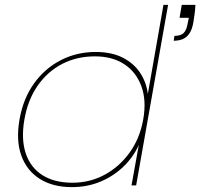

<svg xmlns="http://www.w3.org/2000/svg" viewBox="-20 -760 821 787"><path d="M725 -740H781Q780 -718 777.5 -701.5Q775 -685 773 -671Q768 -640 756.5 -623Q745 -606 728.5 -599.5Q712 -593 692 -593L695 -613Q721 -613 732.5 -624.5Q744 -636 748 -658L754 -687H716ZM60 -270Q75 -356 119.5 -418Q164 -480 229.5 -513.5Q295 -547 372 -547Q437 -547 482.5 -524Q528 -501 554 -462Q580 -423 586 -375L650 -740H669L538 0H519L549 -166Q527 -117 487 -78Q447 -39 393 -16Q339 7 274 7Q197 7 143.5 -26.5Q90 -60 67.5 -122Q45 -184 60 -270ZM567 -270Q581 -348 559.5 -406.5Q538 -465 489 -497Q440 -529 369 -529Q295 -529 235 -498Q175 -467 134.5 -409Q94 -351 80 -270Q66 -190 85.5 -131.5Q105 -73 154 -42Q203 -11 277 -11Q348 -11 408.5 -43.5Q469 -76 511 -134Q553 -192 567 -270Z"/></svg>

Font: Poppins Variable
Style: Italic
Weight: 100
Italic angle: -10°
Designer: Jonny Pinhorn
Foundry: Indian Type Foundry
Version: Version 6.000